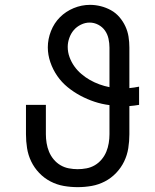

<svg xmlns="http://www.w3.org/2000/svg" viewBox="-20 -763 640 791"><path d="M300 8Q271 8 242.5 3Q214 -2 188 -15.5Q162 -29 141.5 -50.5Q121 -72 108.5 -98Q96 -124 91.5 -152.5Q87 -181 87 -210V-331H169V-210Q169 -192 172 -173.5Q175 -155 182 -138Q189 -121 201 -106.5Q213 -92 229 -82.5Q245 -73 263.5 -69.5Q282 -66 300 -66Q318 -66 336.5 -69.5Q355 -73 371 -82.5Q387 -92 399 -106.5Q411 -121 418 -138Q425 -155 428 -173.5Q431 -192 431 -210V-330Q399 -334 369 -344Q339 -354 311 -369Q283 -384 258.5 -404Q234 -424 216 -450Q198 -476 187.5 -506.5Q177 -537 177 -568Q177 -602 190 -635Q203 -668 227 -692Q251 -716 283.5 -729.5Q316 -743 351 -743Q373 -743 395 -737.5Q417 -732 437 -721Q457 -710 472 -692.5Q487 -675 496.5 -654.5Q506 -634 509.5 -612Q513 -590 513 -567V-400Q523 -401 533 -402.5Q543 -404 553 -406V-331Q543 -329 533 -328Q523 -327 513 -326V-210Q513 -181 508.5 -152.5Q504 -124 491.5 -98Q479 -72 458.5 -50.5Q438 -29 412 -15.5Q386 -2 357.5 3Q329 8 300 8ZM431 -404V-567Q431 -585 427 -603.5Q423 -622 412.5 -637Q402 -652 385 -661Q368 -670 349 -670Q331 -670 313.5 -661.5Q296 -653 284 -639Q272 -625 265.5 -606.5Q259 -588 259 -570Q259 -548 266.5 -527.5Q274 -507 286.5 -489.5Q299 -472 315.5 -458Q332 -444 350.5 -433.5Q369 -423 389.5 -415.5Q410 -408 431 -404Z"/></svg>

Font: Iosevka Curly Slab Extended
Style: Regular
Weight: 400
Width: 7
Monospace: yes
Designer: Belleve Invis
Foundry: Belleve Invis
Version: Version 11.1.0; ttfautohint (v1.8.3)